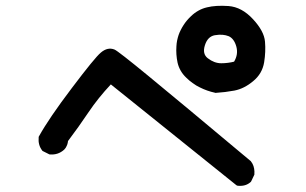

<svg xmlns="http://www.w3.org/2000/svg" viewBox="-20 -707 1040 652"><path d="M782.7 -78.1 356.4 -420.4Q313 -374 281.2 -326.7Q247.1 -275.9 210.9 -228Q210.4 -225.1 210 -221.9Q209.5 -218.8 208.3 -215.8Q207 -212.9 205.8 -210.2Q204.6 -207.5 202.9 -204.8Q201.2 -202.1 198.7 -199.7L198.2 -199.2L197.8 -198.7Q177.2 -180.2 149.4 -182.6H147.9L146 -183.6L126.5 -193.4L124.5 -194.3L123 -196.3Q108.9 -214.8 111.3 -240.2V-242.2L112.3 -244.1Q146 -305.2 224.1 -408.2Q302.2 -511.7 322.3 -528.3Q345.7 -548.3 369.1 -538.6Q380.9 -533.7 484.4 -448.7Q587.9 -363.8 830.6 -160.6L831.5 -160.2L832 -159.2Q835 -155.3 837.2 -151.4Q839.4 -147.5 840.8 -143.1Q842.3 -138.7 843 -134.3Q843.8 -129.9 844 -125Q844.2 -120.1 843.8 -115.2V-113.8L842.8 -111.8L833 -91.3L832 -89.8L830.6 -88.4Q814 -73.7 788.1 -76.2L785.2 -76.7ZM710 -392.1Q683.1 -397.9 658.7 -410.2Q652.3 -413.1 646.5 -416.7Q640.6 -420.4 634.8 -424.6Q628.9 -428.7 623.3 -433.3Q617.7 -438 612.3 -443.4Q589.8 -464.8 583 -494.1Q577.1 -522 579.1 -550.3Q579.6 -560.1 581.5 -569.6Q583.5 -579.1 586.4 -587.9Q589.4 -596.7 593.8 -605.2Q598.1 -613.8 603.3 -621.8Q608.4 -629.9 615 -637.7Q621.6 -645.5 628.9 -652.3Q640.6 -663.6 654.3 -671.1Q668 -678.7 683.1 -682.1Q712.9 -689.5 755.9 -686.5Q801.3 -683.1 839.4 -641.6Q857.9 -621.6 868.2 -602.5Q878.4 -583.5 879.9 -565.4Q882.8 -531.7 877 -495.6Q870.6 -456.5 839.4 -431.2Q809.1 -405.8 775.9 -399.4Q744.6 -393.6 712.4 -391.6H710.9ZM774.9 -497.6Q789.6 -522 782.7 -548.3Q778.8 -562.5 772.2 -571.3Q765.6 -580.1 756.8 -584Q747.1 -587.9 735.6 -588.9Q724.1 -589.8 709.5 -587.4Q685.1 -583 675.8 -553.2Q666.5 -523.9 685.5 -509.3Q707.5 -492.2 731.4 -492.2Q743.2 -492.2 754.2 -493.7Q765.1 -495.1 774.9 -497.6Z"/></svg>

Font: NaikaiFont
Style: Bold
Weight: 700
Version: Version 1.89